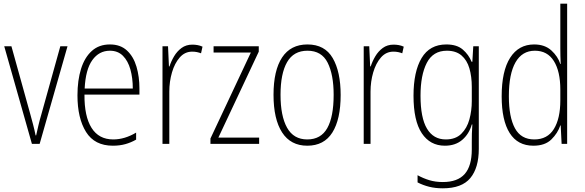

<svg xmlns="http://www.w3.org/2000/svg" viewBox="-20 -780 3170 1041"><path d="M153 0 3 -529H42L144 -162Q152 -133 159.5 -104.5Q167 -76 173 -46H176Q182 -73 188.5 -101Q195 -129 204 -159L307 -529H346L195 0Z M576 -539Q633 -539 668.5 -506Q704 -473 720 -418.5Q736 -364 736 -300V-267H438Q437 -149 476.5 -86.5Q516 -24 594 -24Q656 -24 718 -61V-23Q690 -7 659.5 1.5Q629 10 592 10Q493 10 446.5 -64.5Q400 -139 400 -263Q400 -345 419.5 -407Q439 -469 478 -504Q517 -539 576 -539ZM576 -505Q517 -505 480.5 -454Q444 -403 439 -300H700Q700 -357 687 -403.5Q674 -450 646.5 -477.5Q619 -505 576 -505Z M1023 -538Q1037 -538 1051 -535.5Q1065 -533 1078 -527L1070 -491Q1060 -495 1048 -497.5Q1036 -500 1022 -500Q982 -500 954.5 -468.5Q927 -437 912.5 -387.5Q898 -338 898 -283V0H861V-529H891L896 -420H899Q908 -448 924 -475Q940 -502 964.5 -520Q989 -538 1023 -538Z M1385 0H1121V-29L1340 -495H1138V-529H1383V-500L1164 -34H1385Z M1827 -265Q1827 -133 1782 -61.5Q1737 10 1646 10Q1556 10 1509.5 -62Q1463 -134 1463 -266Q1463 -398 1509.5 -468.5Q1556 -539 1647 -539Q1741 -539 1784 -465Q1827 -391 1827 -265ZM1501 -266Q1501 -151 1536.5 -87.5Q1572 -24 1646 -24Q1720 -24 1754.5 -85.5Q1789 -147 1789 -266Q1789 -375 1756.5 -440Q1724 -505 1647 -505Q1572 -505 1536.5 -443Q1501 -381 1501 -266Z M2114 -538Q2128 -538 2142 -535.5Q2156 -533 2169 -527L2161 -491Q2151 -495 2139 -497.5Q2127 -500 2113 -500Q2073 -500 2045.5 -468.5Q2018 -437 2003.5 -387.5Q1989 -338 1989 -283V0H1952V-529H1982L1987 -420H1990Q1999 -448 2015 -475Q2031 -502 2055.5 -520Q2080 -538 2114 -538Z M2400 -539Q2457 -539 2489 -511.5Q2521 -484 2537 -445H2541L2546 -529H2576V27Q2576 130 2530 185.5Q2484 241 2381 241Q2340 241 2306.5 232.5Q2273 224 2244 209V170Q2275 187 2308 197Q2341 207 2381 207Q2461 207 2499.5 163.5Q2538 120 2538 30V-10Q2538 -33 2538.5 -55Q2539 -77 2541 -105H2538Q2523 -53 2486 -21.5Q2449 10 2392 10Q2312 10 2267 -57.5Q2222 -125 2222 -261Q2222 -392 2266 -465.5Q2310 -539 2400 -539ZM2403 -505Q2328 -505 2294 -439Q2260 -373 2260 -261Q2260 -141 2295 -82.5Q2330 -24 2397 -24Q2450 -24 2481 -54.5Q2512 -85 2525 -132.5Q2538 -180 2538 -232V-308Q2538 -365 2525 -409.5Q2512 -454 2482 -479.5Q2452 -505 2403 -505Z M2872 10Q2787 10 2743.5 -58.5Q2700 -127 2700 -258Q2700 -395 2746 -467Q2792 -539 2876 -539Q2934 -539 2969.5 -506.5Q3005 -474 3018 -433H3020Q3019 -456 3018.5 -476.5Q3018 -497 3018 -517V-760H3055V0H3025L3020 -100H3018Q3004 -58 2969.5 -24Q2935 10 2872 10ZM2877 -24Q2948 -24 2983 -80.5Q3018 -137 3018 -236V-294Q3018 -393 2983 -449Q2948 -505 2880 -505Q2811 -505 2775 -442Q2739 -379 2739 -258Q2739 -145 2772 -84.5Q2805 -24 2877 -24Z"/></svg>

Font: Noto Sans Thai Cond ExtLt
Style: Regular
Weight: 200
Width: 3
Designer: Monotype Design Team
Foundry: Monotype Imaging Inc.
Version: Version 2.002; ttfautohint (v1.8.4.7-5d5b)